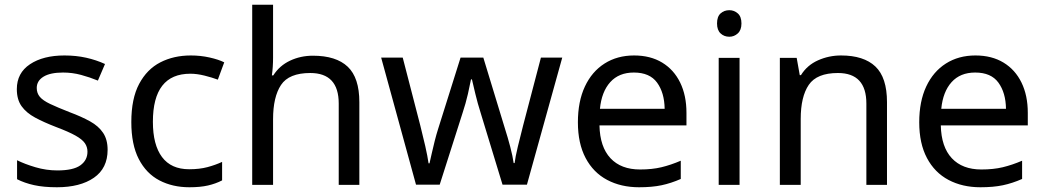

<svg xmlns="http://www.w3.org/2000/svg" viewBox="-20 -780 4407 810"><path d="M434 -148Q434 -70 376 -30Q318 10 220 10Q164 10 123.5 1Q83 -8 52 -24V-104Q84 -88 129.5 -74.5Q175 -61 222 -61Q289 -61 319 -82.5Q349 -104 349 -140Q349 -160 338 -176Q327 -192 298.5 -208Q270 -224 217 -244Q165 -264 128 -284Q91 -304 71 -332Q51 -360 51 -404Q51 -472 106.5 -509Q162 -546 252 -546Q301 -546 343.5 -536.5Q386 -527 423 -510L393 -440Q359 -454 322 -464Q285 -474 246 -474Q192 -474 163.5 -456.5Q135 -439 135 -409Q135 -387 148 -371.5Q161 -356 191.5 -341.5Q222 -327 273 -307Q324 -288 360 -268Q396 -248 415 -219.5Q434 -191 434 -148Z M779 10Q708 10 652.5 -19Q597 -48 565.5 -109Q534 -170 534 -265Q534 -364 567 -426Q600 -488 656.5 -517Q713 -546 785 -546Q826 -546 864 -537.5Q902 -529 926 -517L899 -444Q875 -453 843 -461Q811 -469 783 -469Q625 -469 625 -266Q625 -169 663.5 -117.5Q702 -66 778 -66Q822 -66 855.5 -75Q889 -84 917 -97V-19Q890 -5 857.5 2.5Q825 10 779 10Z M1132 -537Q1132 -497 1127 -462H1133Q1159 -503 1203.5 -524Q1248 -545 1300 -545Q1398 -545 1447 -498.5Q1496 -452 1496 -349V0H1409V-343Q1409 -472 1289 -472Q1199 -472 1165.5 -421.5Q1132 -371 1132 -277V0H1044V-760H1132Z M2008 -303Q1995 -344 1985.5 -383.5Q1976 -423 1971 -445H1967Q1963 -423 1954 -383.5Q1945 -344 1931 -302L1835 -1H1735L1588 -537H1679L1753 -251Q1764 -208 1774 -164Q1784 -120 1788 -91H1792Q1796 -108 1801.5 -133Q1807 -158 1814 -185.5Q1821 -213 1828 -235L1923 -537H2019L2111 -235Q2122 -201 2132.5 -161Q2143 -121 2147 -92H2151Q2154 -117 2164.5 -161Q2175 -205 2187 -251L2262 -537H2352L2203 -1H2100Z M2655 -546Q2724 -546 2773.5 -516Q2823 -486 2849.5 -431.5Q2876 -377 2876 -304V-251H2509Q2511 -160 2555.5 -112.5Q2600 -65 2680 -65Q2731 -65 2770.5 -74.5Q2810 -84 2852 -102V-25Q2811 -7 2771 1.5Q2731 10 2676 10Q2600 10 2541.5 -21Q2483 -52 2450.5 -113.5Q2418 -175 2418 -264Q2418 -352 2447.5 -415Q2477 -478 2530.5 -512Q2584 -546 2655 -546ZM2654 -474Q2591 -474 2554.5 -433.5Q2518 -393 2511 -321H2784Q2783 -389 2752 -431.5Q2721 -474 2654 -474Z M3057 -737Q3077 -737 3092.5 -723.5Q3108 -710 3108 -681Q3108 -653 3092.5 -639Q3077 -625 3057 -625Q3035 -625 3020 -639Q3005 -653 3005 -681Q3005 -710 3020 -723.5Q3035 -737 3057 -737ZM3100 -536V0H3012V-536Z M3528 -546Q3624 -546 3673 -499.5Q3722 -453 3722 -349V0H3635V-343Q3635 -472 3515 -472Q3426 -472 3392 -422Q3358 -372 3358 -278V0H3270V-536H3341L3354 -463H3359Q3385 -505 3431 -525.5Q3477 -546 3528 -546Z M4095 -546Q4164 -546 4213.5 -516Q4263 -486 4289.5 -431.5Q4316 -377 4316 -304V-251H3949Q3951 -160 3995.5 -112.5Q4040 -65 4120 -65Q4171 -65 4210.5 -74.5Q4250 -84 4292 -102V-25Q4251 -7 4211 1.5Q4171 10 4116 10Q4040 10 3981.5 -21Q3923 -52 3890.5 -113.5Q3858 -175 3858 -264Q3858 -352 3887.5 -415Q3917 -478 3970.5 -512Q4024 -546 4095 -546ZM4094 -474Q4031 -474 3994.5 -433.5Q3958 -393 3951 -321H4224Q4223 -389 4192 -431.5Q4161 -474 4094 -474Z"/></svg>

Font: Noto Sans Gunjala Gondi Semibold
Style: Regular
Weight: 600
Designer: Ek Type
Foundry: Ek Type
Version: Version 1.004; ttfautohint (v1.8.4.7-5d5b)